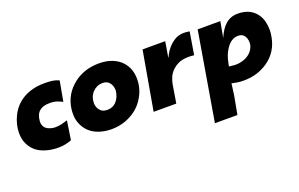

<svg xmlns="http://www.w3.org/2000/svg" viewBox="-79 -738 1966 1262"><g transform="rotate(-20 904.0 -107.0)"><path d="M229 7H213.5Q171 5.5 133.5 -7Q53.5 -32 25 -107Q14.5 -135 14.5 -172Q14.5 -229 42.5 -287Q84 -372.5 176 -405.5Q222.5 -422.5 282.5 -422.5Q315.5 -422.5 338.5 -419.2Q361.5 -416 384 -405.5L358.5 -265Q335.5 -276 313.5 -283Q294.5 -288 276 -288Q255 -288 252 -287Q220 -284 199 -267Q172.5 -245.5 169 -194.5Q169 -153.5 203 -137Q227 -126 252 -125.5Q275 -125.5 295 -130.2Q315 -135 339 -142.5L319 -10.5Q276 7 229 7Z M596 13Q549.5 13 508.8 -1Q468 -15 440.5 -42.2Q413 -69.5 399 -110.5Q390 -137.5 390.5 -169.5Q390.5 -186.5 393 -205Q406.5 -302 486.5 -365Q561 -422.5 664 -422.5Q716 -422.5 756 -406.5Q796 -390.5 821.5 -362.5Q865.5 -313.5 865.5 -241Q865.5 -176 833.5 -120Q811 -79 776 -50Q741 -21 695 -4Q649 13 596 13ZM613.5 -116Q651 -116 675 -141Q703 -170.5 708 -218.5L707 -229.5Q704.5 -256 688.2 -274.5Q672 -293 641.5 -293Q601.5 -293 572.8 -263Q544 -233 544 -185.5Q545 -156.5 564 -135Q580 -116 613.5 -116Z M1052 0H893.5L965.5 -410.5H1124L1105.5 -300Q1108 -302.5 1117.5 -322Q1127 -341.5 1146 -363.5Q1165 -385.5 1192.5 -402.8Q1220 -420 1257.5 -420Q1269.5 -420 1279.2 -418.8Q1289 -417.5 1297 -416L1271 -258.5Q1251 -261 1233 -261Q1189 -261 1158.5 -246.5Q1115.5 -225.5 1092 -185L1089 -178.5Q1078 -153.5 1073.5 -130.5Z M1404 208H1246.5L1351 -410.5H1509.5L1489.5 -300Q1514.5 -357.5 1544.5 -384Q1580.5 -417.5 1632.5 -417.5Q1695 -417.5 1735 -386.8Q1775 -356 1788 -304Q1795 -277 1795 -245.5Q1795 -223 1790.5 -200Q1773 -97.5 1689.5 -40Q1616.5 9.5 1522.5 9.5Q1491.5 9.5 1480 6.5Q1475 5.5 1471.5 5.5Q1468 5.5 1438.5 -1L1428 78.5ZM1506.5 -106.5Q1533 -106.5 1559.2 -114.8Q1585.5 -123 1605.5 -139.5Q1625.5 -156 1636 -181Q1642.5 -195.5 1642.5 -211Q1642.5 -247 1622.5 -267Q1609 -280 1585.5 -280Q1536.5 -280 1501.5 -227Q1476.5 -190 1466.5 -139L1460.5 -111Q1494.5 -106.5 1506.5 -106.5Z"/></g></svg>

Font: Lucymar Sans ExtraBold
Style: Italic
Weight: 800
Italic angle: -10°
Foundry: The League of Moveable Type (original font) / Main changes by Cristiano Sobral with portions from Mirco Monsees
Version: Version 2.00;August 30, 2020;FontCreator 13.0.0.2681 64-bit